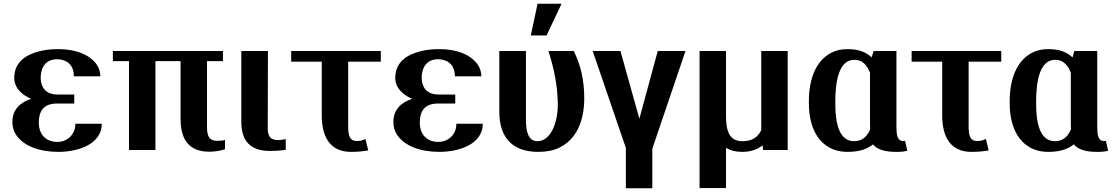

<svg xmlns="http://www.w3.org/2000/svg" viewBox="-20 -800 5932 1024"><path d="M46 -150C46 -125 52 -101 65 -82C105 -21 190 10 292 10C353 10 411 -4 450 -26C490 -48 523 -85 523 -140H382C382 -127 380 -115 376 -104C360 -64 326 -43 284 -43C237 -43 187 -72 187 -146C187 -227 232 -248 285 -248H376V-296H285C238 -296 197 -320 197 -388C197 -400 199 -411 202 -423C214 -466 245 -484 284 -484C327 -484 374 -462 374 -393H515C515 -415 509 -436 497 -454C461 -507 387 -538 292 -538C257 -538 225 -535 196 -528C123 -511 56 -472 56 -385C56 -328 101 -292 146 -273C91 -255 46 -218 46 -150Z M582 -474H668V0H809V-474H943V-166C943 -50 993 9 1095 9C1129 9 1155 4 1180 -4V-54C1169 -50 1154 -49 1139 -49C1099 -49 1084 -69 1084 -123V-474H1169V-528H582Z M1267 -150C1267 -47 1317 5 1419 5C1453 5 1479 3 1504 -1V-58L1486 -55C1479 -54 1472 -53 1463 -53C1424 -53 1408 -71 1408 -116L1409 -528H1267Z M1533 -471H1696V-185C1696 -61 1747 10 1852 10C1890 10 1916 7 1944 2L1929 -59C1912 -51 1903 -48 1881 -48C1847 -48 1837 -75 1837 -123V-471H2011V-528H1533Z M2078 -150C2078 -125 2084 -101 2097 -82C2137 -21 2222 10 2324 10C2385 10 2443 -4 2482 -26C2522 -48 2555 -85 2555 -140H2414C2414 -127 2412 -115 2408 -104C2392 -64 2358 -43 2316 -43C2269 -43 2219 -72 2219 -146C2219 -227 2264 -248 2317 -248H2408V-296H2317C2270 -296 2229 -320 2229 -388C2229 -400 2231 -411 2234 -423C2246 -466 2277 -484 2316 -484C2359 -484 2406 -462 2406 -393H2547C2547 -415 2541 -436 2529 -454C2493 -507 2419 -538 2324 -538C2289 -538 2257 -535 2228 -528C2155 -511 2088 -472 2088 -385C2088 -328 2133 -292 2178 -273C2123 -255 2078 -218 2078 -150Z M2643 -204C2643 -65 2714 10 2851 10C2894 10 2931 3 2962 -12C3050 -54 3096 -148 3096 -276C3096 -378 3074 -461 3040 -528H2905C2932 -443 2954 -350 2955 -242C2955 -191 2944 -142 2927 -108C2911 -77 2886 -47 2846 -47C2797 -47 2785 -100 2785 -159V-528H2643ZM2811 -611H2895L2975 -780H2847Z M3141 -528 3318 -11V204H3459V-7L3636 -528H3488L3390 -167L3289 -528Z M3711 203H3852V-12C3875 3 3904 10 3937 10C3986 10 4021 -4 4047 -25L4050 0H4181V-528H4040V-106C4022 -68 3991 -47 3940 -47C3869 -47 3852 -101 3852 -185V-528H3711Z M4294 -250C4294 -212 4298 -177 4307 -145C4331 -58 4392 10 4500 10C4569 10 4608 -8 4636 -30C4655 -6 4693 10 4758 10C4784 10 4800 9 4819 4L4807 -49C4804 -48 4801 -48 4796 -48C4765 -48 4761 -84 4761 -122V-528H4639L4629 -494C4602 -519 4565 -538 4501 -538C4467 -538 4438 -532 4412 -518C4333 -476 4294 -382 4294 -260ZM4435 -245V-259C4435 -369 4455 -481 4536 -481C4580 -481 4604 -453 4620 -412V-138C4620 -129 4621 -120 4621 -111C4605 -72 4579 -47 4535 -47C4457 -47 4435 -139 4435 -245Z M4842 -471H5005V-185C5005 -61 5056 10 5161 10C5199 10 5225 7 5253 2L5238 -59C5221 -51 5212 -48 5190 -48C5156 -48 5146 -75 5146 -123V-471H5320V-528H4842Z M5365 -250C5365 -212 5369 -177 5378 -145C5402 -58 5463 10 5571 10C5640 10 5679 -8 5707 -30C5726 -6 5764 10 5829 10C5855 10 5871 9 5890 4L5878 -49C5875 -48 5872 -48 5867 -48C5836 -48 5832 -84 5832 -122V-528H5710L5700 -494C5673 -519 5636 -538 5572 -538C5538 -538 5509 -532 5483 -518C5404 -476 5365 -382 5365 -260ZM5506 -245V-259C5506 -369 5526 -481 5607 -481C5651 -481 5675 -453 5691 -412V-138C5691 -129 5692 -120 5692 -111C5676 -72 5650 -47 5606 -47C5528 -47 5506 -139 5506 -245Z"/></svg>

Font: Aerodynamic
Style: Regular
Weight: 500
Designer: Google
Version: Version 2.000980; 2014